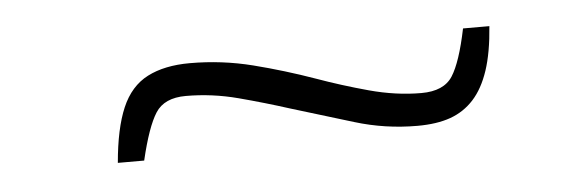

<svg xmlns="http://www.w3.org/2000/svg" viewBox="-25 -400 586 196"><g transform="rotate(-5 267.5 -302.0)"><path d="M90 -249Q93 -284 102 -305Q111 -326 128.5 -335Q146 -344 172 -344Q205 -344 236.5 -336Q268 -328 299 -317Q324 -308 351.5 -300.5Q379 -293 405 -293Q428 -293 437 -307Q446 -321 453 -355H480Q478 -328 472 -310Q466 -292 456 -281Q446 -270 432 -265Q418 -260 398 -260Q365 -260 334 -269.5Q303 -279 270 -289Q245 -297 218.5 -304Q192 -311 165 -311Q143 -311 134 -297Q125 -283 117 -249Z"/></g></svg>

Font: Saira Expanded Thin
Style: Italic
Weight: 250
Width: 7
Italic angle: -12°
Designer: Hector Gatti with collaboration of the Omnibus-Type team
Foundry: Omnibus-Type
Version: Version 1.101